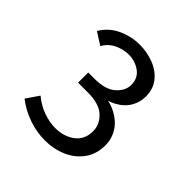

<svg xmlns="http://www.w3.org/2000/svg" viewBox="-139 -881 689 689"><g transform="rotate(45 205.0 -537.0)"><path d="M187.5 -294.4Q148.5 -294.4 107.4 -308.1Q66.3 -321.8 31 -349L64 -397.2Q91 -374.7 122.5 -363.4Q154 -352.1 183.9 -352.1Q227 -352.1 257.5 -374.9Q287.9 -397.7 287.9 -441Q287.9 -474.3 260.9 -499.8Q234 -525.4 174.8 -525.4H126.4V-576.9H157.4Q213.5 -576.9 240.3 -601Q267.2 -625 267.2 -654.5Q267.2 -689 241.8 -707.2Q216.4 -725.4 183.9 -725.4Q157.9 -725.4 131.5 -713.3Q105.1 -701.1 89.8 -674.6L43 -704.4Q66 -742.7 105.5 -760.6Q144.9 -778.5 186.4 -778.5Q224.4 -778.5 258.2 -765.4Q292 -752.4 312.9 -726.4Q333.8 -700.5 333.8 -661Q333.8 -632.4 318.4 -606.9Q303 -581.3 271.9 -565Q240.8 -548.8 192.2 -548.8L192 -561.3Q247.5 -561.3 283.5 -543.4Q319.5 -525.4 337.2 -497.2Q354.9 -469 354.9 -436.5Q354.9 -390.6 331.6 -358.9Q308.4 -327.1 270.4 -310.7Q232.4 -294.4 187.5 -294.4Z"/></g></svg>

Font: Yaldevi ExtraLight
Style: Regular
Weight: 200
Designer: Sol Matas, Rajitha Manaperi, Kosala Senevirathne
Foundry: Mooniak
Version: Version 1.100